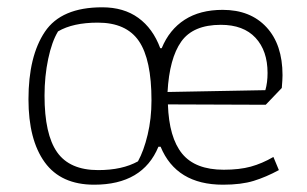

<svg xmlns="http://www.w3.org/2000/svg" viewBox="-20 -501 842 526"><path d="M58 -229Q58 -347 103 -414Q148 -481 260 -481Q319 -481 359 -452Q399 -423 419 -369H423Q444 -420 486 -447Q528 -474 590 -474Q666 -474 710 -426.5Q754 -379 754 -295Q754 -284 752 -260L708 -214L440 -215Q443 -124 479 -80Q515 -36 593 -36Q636 -36 667 -44.5Q698 -53 729 -71L744 -35Q709 -16 675 -5.5Q641 5 591 5Q463 5 420 -99H414Q371 5 238 5Q147 5 102.5 -56.5Q58 -118 58 -229ZM358 -59Q374 -88 384.5 -132Q395 -176 395 -226Q395 -338 360.5 -388.5Q326 -439 248 -439Q180 -439 139 -415Q122 -387 112 -339.5Q102 -292 102 -239Q102 -133 136.5 -84Q171 -35 249 -35Q315 -35 358 -59ZM707 -254Q713 -275 713 -301Q713 -362 680 -397.5Q647 -433 585 -433Q509 -433 476.5 -387Q444 -341 439 -249Z"/></svg>

Font: Athiti Light
Style: Regular
Weight: 300
Designer: CadsonDemak Team
Foundry: CadsonDemak
Version: Version 1.033